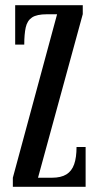

<svg xmlns="http://www.w3.org/2000/svg" viewBox="-20 -720 380 740"><path d="M29.5 0V-35L200 -665H160.5Q122 -665 103.5 -652.8Q85 -640.5 79.2 -614.5Q73.5 -588.5 73.5 -548H38.5V-700H299V-665.5L126.5 -35H180Q215 -35 235.8 -47.8Q256.5 -60.5 265.8 -86.8Q275 -113 275 -153.5H310V0Z"/></svg>

Font: Imbue Thin 10pt Medium
Style: Regular
Weight: 500
Version: Version 1.102